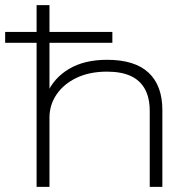

<svg xmlns="http://www.w3.org/2000/svg" viewBox="-25 -725 762 745"><path d="M117 0V-559H-5V-601H117V-705H167V-601H411V-559H167V-361H157Q184 -423 243.5 -458Q303 -493 390 -493Q498 -493 551.5 -443Q605 -393 605 -298V0H556V-294Q556 -346 537 -380Q518 -414 481.5 -430.5Q445 -447 390 -447Q322 -447 272 -423Q222 -399 194.5 -358.5Q167 -318 167 -269V0Z"/></svg>

Font: Nunito Sans 10pt Expanded ExtraLight
Style: Regular
Weight: 250
Width: 7
Designer: Vernon Adams
Foundry: Vernon Adams
Version: Version 3.101;gftools[0.9.27]